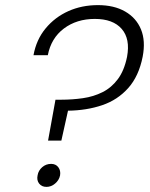

<svg xmlns="http://www.w3.org/2000/svg" viewBox="-20 -727 586 751"><path d="M363 -707Q426 -707 469.5 -682Q513 -657 531.5 -612Q550 -567 538 -505Q523 -429 481.5 -382.5Q440 -336 379.5 -315.5Q319 -295 246 -294L220 -177H168L197 -337H220Q263 -337 304.5 -343Q346 -349 381 -366.5Q416 -384 441 -417.5Q466 -451 477 -505Q490 -575 456 -614Q422 -653 351 -653Q280 -653 230 -615.5Q180 -578 167 -511H111Q122 -572 158.5 -616Q195 -660 247.5 -683.5Q300 -707 363 -707ZM162 4Q143 4 133 -9Q123 -22 127 -41Q130 -60 145 -73Q160 -86 180 -86Q198 -86 208 -73Q218 -60 215 -41Q211 -22 195.5 -9Q180 4 162 4Z"/></svg>

Font: Albert Sans Light
Style: Italic
Weight: 300
Italic angle: -11.25°
Designer: Andreas Rasmussen
Foundry: a.Foundry
Version: Version 1.025